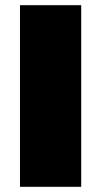

<svg xmlns="http://www.w3.org/2000/svg" viewBox="-20 -720 390 740"><path d="M57 0V-700H293V0Z"/></svg>

Font: Montserrat-Alt1 Black
Style: Regular
Weight: 900
Designer: Differentunic
Foundry: Differentunic
Version: Version 7.222